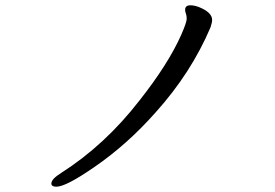

<svg xmlns="http://www.w3.org/2000/svg" viewBox="-20 -680 1040 725"><path d="M193 25Q174 25 174 13Q174 -4 211 -27Q377 -133 507 -301Q616 -439 665 -550Q685 -596 685 -609Q685 -621 682 -628.5Q679 -636 679 -643Q679 -660 699 -660Q714 -660 732 -653Q781 -633 781 -605Q781 -595 775 -577Q702 -405 568 -256Q460 -134 336 -49Q229 25 193 25Z"/></svg>

Font: ToneOZ-Pinyin-WenKai-Medium
Style: Medium
Weight: 700
Designer: Fontworks Inc.
Foundry: ToneOZ
Version: Version 0.240331